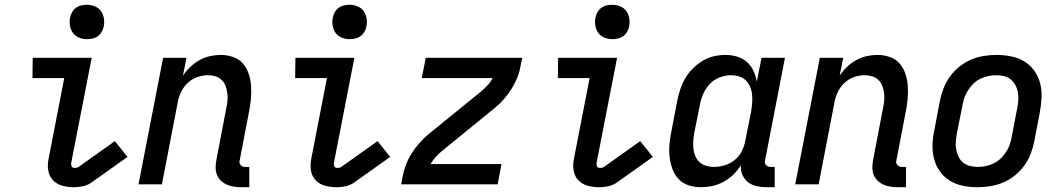

<svg xmlns="http://www.w3.org/2000/svg" viewBox="-20 -772 4440 804"><path d="M290 12Q265 12 242 6Q219 0 203 -16Q187 -32 182.5 -56Q178 -80 183 -105L249 -445H116L117 -530H364L278 -89Q277 -82 280 -75.5Q283 -69 291 -69Q295 -69 300 -69.5Q305 -70 309 -73L461 -181L514 -115L362 -7Q346 4 327 8Q308 12 290 12ZM344 -608Q327 -608 311 -614.5Q295 -621 285.5 -634Q276 -647 273 -664.5Q270 -682 274 -700Q276 -711 282.5 -722Q289 -733 299 -740Q309 -747 320.5 -749.5Q332 -752 344 -752Q361 -752 377 -745.5Q393 -739 402.5 -726Q412 -713 415 -695.5Q418 -678 414 -660Q412 -649 405.5 -638Q399 -627 389 -620Q379 -613 367.5 -610.5Q356 -608 344 -608Z M1024 12H990Q974 12 958.5 9.5Q943 7 929.5 1Q916 -5 905 -15.5Q894 -26 888.5 -40Q883 -54 883 -70Q883 -86 886 -102L927 -316Q931 -333 932.5 -349.5Q934 -366 932 -382Q930 -398 924.5 -412.5Q919 -427 908 -437.5Q897 -448 882 -452.5Q867 -457 850 -457Q829 -457 807 -449.5Q785 -442 767.5 -426Q750 -410 739.5 -389Q729 -368 725 -347L658 0H560L663 -530H761L746 -455Q759 -475 777 -492Q795 -509 816 -520.5Q837 -532 859.5 -537Q882 -542 904 -542Q932 -542 957 -533Q982 -524 998 -505Q1014 -486 1022 -461Q1030 -436 1031.5 -409.5Q1033 -383 1030.5 -355.5Q1028 -328 1022 -300L984 -102Q982 -96 983 -90.5Q984 -85 987.5 -81Q991 -77 996 -75Q1001 -73 1007 -73H1024Z M1390 12Q1365 12 1342 6Q1319 0 1303 -16Q1287 -32 1282.5 -56Q1278 -80 1283 -105L1349 -445H1216L1217 -530H1464L1378 -89Q1377 -82 1380 -75.5Q1383 -69 1391 -69Q1395 -69 1400 -69.5Q1405 -70 1409 -73L1561 -181L1614 -115L1462 -7Q1446 4 1427 8Q1408 12 1390 12ZM1444 -608Q1427 -608 1411 -614.5Q1395 -621 1385.5 -634Q1376 -647 1373 -664.5Q1370 -682 1374 -700Q1376 -711 1382.5 -722Q1389 -733 1399 -740Q1409 -747 1420.5 -749.5Q1432 -752 1444 -752Q1461 -752 1477 -745.5Q1493 -739 1502.5 -726Q1512 -713 1515 -695.5Q1518 -678 1514 -660Q1512 -649 1505.5 -638Q1499 -627 1489 -620Q1479 -613 1467.5 -610.5Q1456 -608 1444 -608Z M1660 0 1666 -33Q1671 -58 1680 -82Q1689 -106 1703 -128.5Q1717 -151 1735 -171.5Q1753 -192 1773 -209L1992 -387Q2007 -399 2020.5 -413.5Q2034 -428 2043 -445H1746L1763 -530H2167L2160 -497Q2156 -472 2146.5 -448Q2137 -424 2123 -401.5Q2109 -379 2091.5 -358.5Q2074 -338 2053 -321L1835 -143Q1819 -131 1806 -116.5Q1793 -102 1783 -85H2080L2064 0Z M2490 12Q2465 12 2442 6Q2419 0 2403 -16Q2387 -32 2382.5 -56Q2378 -80 2383 -105L2449 -445H2316L2317 -530H2564L2478 -89Q2477 -82 2480 -75.5Q2483 -69 2491 -69Q2495 -69 2500 -69.5Q2505 -70 2509 -73L2661 -181L2714 -115L2562 -7Q2546 4 2527 8Q2508 12 2490 12ZM2544 -608Q2527 -608 2511 -614.5Q2495 -621 2485.5 -634Q2476 -647 2473 -664.5Q2470 -682 2474 -700Q2476 -711 2482.5 -722Q2489 -733 2499 -740Q2509 -747 2520.5 -749.5Q2532 -752 2544 -752Q2561 -752 2577 -745.5Q2593 -739 2602.5 -726Q2612 -713 2615 -695.5Q2618 -678 2614 -660Q2612 -649 2605.5 -638Q2599 -627 2589 -620Q2579 -613 2567.5 -610.5Q2556 -608 2544 -608Z M2915 12Q2887 12 2862 3.5Q2837 -5 2820 -24Q2803 -43 2794.5 -68Q2786 -93 2783.5 -119.5Q2781 -146 2784 -174Q2787 -202 2793 -230L2816 -350Q2821 -374 2828.5 -397.5Q2836 -421 2849 -443.5Q2862 -466 2881 -485Q2900 -504 2922.5 -517.5Q2945 -531 2969.5 -536.5Q2994 -542 3018 -542Q3043 -542 3066.5 -535Q3090 -528 3107.5 -512.5Q3125 -497 3135 -475.5Q3145 -454 3149 -430L3169 -530H3267L3184 -102Q3182 -96 3183 -90.5Q3184 -85 3187.5 -81Q3191 -77 3196 -75Q3201 -73 3207 -73H3224V12H3190Q3169 12 3148.5 7.5Q3128 3 3112.5 -9Q3097 -21 3089 -39.5Q3081 -58 3082 -80Q3069 -58 3050 -40Q3031 -22 3008.5 -10Q2986 2 2962 7Q2938 12 2915 12ZM2970 -73Q2992 -73 3015 -80Q3038 -87 3057 -102.5Q3076 -118 3086.5 -139.5Q3097 -161 3101 -183L3125 -303Q3128 -321 3129.5 -339Q3131 -357 3129.5 -374.5Q3128 -392 3121.5 -407.5Q3115 -423 3104 -434.5Q3093 -446 3076 -451.5Q3059 -457 3041 -457Q3018 -457 2994 -448Q2970 -439 2952.5 -420.5Q2935 -402 2925 -379.5Q2915 -357 2911 -334L2887 -214Q2884 -197 2883 -180Q2882 -163 2884 -147Q2886 -131 2892.5 -116.5Q2899 -102 2910.5 -92Q2922 -82 2937.5 -77.5Q2953 -73 2970 -73Z M3774 12H3740Q3724 12 3708.5 9.5Q3693 7 3679.5 1Q3666 -5 3655 -15.5Q3644 -26 3638.5 -40Q3633 -54 3633 -70Q3633 -86 3636 -102L3677 -316Q3681 -333 3682.5 -349.5Q3684 -366 3682 -382Q3680 -398 3674.5 -412.5Q3669 -427 3658 -437.5Q3647 -448 3632 -452.5Q3617 -457 3600 -457Q3579 -457 3557 -449.5Q3535 -442 3517.5 -426Q3500 -410 3489.5 -389Q3479 -368 3475 -347L3408 0H3310L3413 -530H3511L3496 -455Q3509 -475 3527 -492Q3545 -509 3566 -520.5Q3587 -532 3609.5 -537Q3632 -542 3654 -542Q3682 -542 3707 -533Q3732 -524 3748 -505Q3764 -486 3772 -461Q3780 -436 3781.5 -409.5Q3783 -383 3780.5 -355.5Q3778 -328 3772 -300L3734 -102Q3732 -96 3733 -90.5Q3734 -85 3737.5 -81Q3741 -77 3746 -75Q3751 -73 3757 -73H3774Z M4074 12Q4042 12 4012.5 6Q3983 0 3958 -15Q3933 -30 3916 -54Q3899 -78 3891.5 -106.5Q3884 -135 3885 -166.5Q3886 -198 3893 -230L3916 -350Q3921 -376 3931 -402Q3941 -428 3957.5 -451Q3974 -474 3997 -492.5Q4020 -511 4045.5 -522Q4071 -533 4098.5 -537.5Q4126 -542 4152 -542Q4184 -542 4214 -536Q4244 -530 4269 -515Q4294 -500 4311 -476Q4328 -452 4335.5 -423.5Q4343 -395 4341.5 -363.5Q4340 -332 4334 -300L4311 -180Q4306 -154 4296 -128Q4286 -102 4269.5 -79Q4253 -56 4230 -37.5Q4207 -19 4181 -8Q4155 3 4127.5 7.5Q4100 12 4074 12ZM4076 -73Q4092 -73 4108 -76.5Q4124 -80 4140 -87.5Q4156 -95 4169 -107Q4182 -119 4192 -134Q4202 -149 4207.5 -164.5Q4213 -180 4216 -196L4239 -316Q4243 -334 4244 -351Q4245 -368 4242.5 -384Q4240 -400 4232.5 -414.5Q4225 -429 4213 -439Q4201 -449 4185 -453Q4169 -457 4151 -457Q4135 -457 4118.5 -453.5Q4102 -450 4086 -442.5Q4070 -435 4057.5 -423Q4045 -411 4035 -396Q4025 -381 4019.5 -365.5Q4014 -350 4011 -334L3987 -214Q3984 -196 3982.5 -179Q3981 -162 3984 -146Q3987 -130 3994 -115.5Q4001 -101 4013.5 -91Q4026 -81 4042 -77Q4058 -73 4076 -73Z"/></svg>

Font: Lode Dark
Style: Bold Italic
Weight: 700
Italic angle: -11°
Monospace: yes
Designer: Belleve Invis
Foundry: Belleve Invis
Version: Version 29.2.0; ttfautohint (v1.8.3)